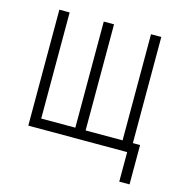

<svg xmlns="http://www.w3.org/2000/svg" viewBox="-98 -607 783 828"><g transform="rotate(15 293.0 -193.5)"><path d="M66.4 0H507.8V131.8H553.7V-43.9H521.5V-517.6H475.6V-43.9H310.5V-517.6H264.6V-43.9H112.3V-517.6H66.4Z"/></g></svg>

Font: Cascadia Mono PL ExtraLight
Style: Regular
Weight: 200
Monospace: yes
Designer: Aaron Bell
Foundry: Saja Typeworks
Version: Version 2404.023